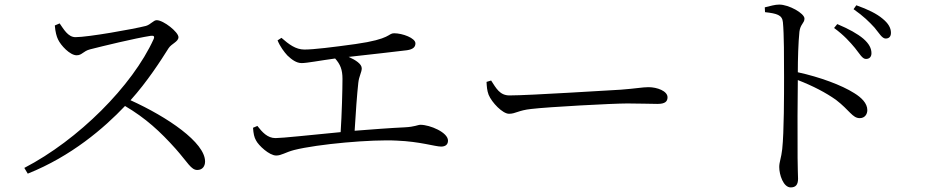

<svg xmlns="http://www.w3.org/2000/svg" viewBox="-20 -774 4040 837"><path d="M219 -663C221 -635 227 -614 233 -602C245 -576 285 -533 314 -533C338 -533 342 -551 373 -559C428 -573 567 -607 638 -618C649 -619 655 -617 650 -604C557 -399 321 -164 86 -42L101 -17C291 -93 433 -215 525 -312C615 -259 679 -200 746 -125C799 -65 813 -33 840 -33C863 -33 874 -50 874 -70C874 -153 710 -264 549 -337C622 -418 681 -510 715 -564C728 -584 758 -592 758 -612C758 -634 693 -686 663 -686C649 -686 637 -667 616 -661C561 -647 364 -612 309 -612C276 -612 257 -648 240 -672Z M1083 -217C1085 -191 1088 -176 1096 -162C1107 -140 1154 -96 1184 -96C1207 -96 1224 -110 1262 -120C1365 -146 1601 -167 1710 -161C1811 -157 1877 -135 1903 -135C1922 -135 1933 -144 1933 -161C1933 -197 1854 -230 1813 -230C1801 -230 1788 -221 1745 -219C1680 -216 1603 -210 1526 -204C1530 -275 1537 -370 1542 -413C1545 -442 1557 -459 1557 -476C1557 -495 1531 -512 1500 -526C1589 -536 1716 -550 1754 -555C1782 -559 1791 -570 1791 -585C1791 -608 1735 -629 1698 -629C1671 -629 1686 -604 1530 -582C1429 -568 1347 -558 1307 -558C1269 -558 1239 -581 1207 -609L1190 -598C1201 -571 1219 -547 1233 -532C1252 -514 1272 -499 1295 -499C1319 -499 1374 -510 1441 -519C1464 -493 1473 -470 1473 -430C1473 -385 1470 -272 1465 -198C1330 -185 1210 -172 1181 -172C1146 -172 1123 -198 1102 -225Z M2121 -423 2101 -417C2102 -397 2103 -380 2110 -361C2124 -327 2171 -278 2199 -278C2228 -278 2239 -293 2296 -299C2371 -308 2652 -323 2715 -323C2776 -323 2811 -321 2846 -321C2880 -321 2890 -332 2890 -350C2890 -377 2845 -394 2807 -394C2781 -394 2753 -388 2686 -383C2640 -381 2290 -358 2201 -358C2159 -358 2143 -389 2121 -423Z M3707 -565C3728 -539 3739 -517 3755 -517C3770 -517 3779 -526 3779 -542C3779 -563 3769 -583 3744 -605C3718 -627 3680 -648 3630 -669L3616 -652C3660 -620 3686 -590 3707 -565ZM3792 -654C3813 -629 3825 -606 3841 -606C3855 -606 3864 -614 3864 -631C3864 -652 3853 -672 3827 -693C3802 -714 3764 -733 3713 -751L3701 -734C3745 -703 3769 -679 3792 -654ZM3314 -742 3315 -721C3367 -715 3390 -709 3393 -677C3398 -627 3398 -518 3398 -438C3398 -362 3398 -198 3390 -124C3386 -86 3377 -68 3377 -46C3377 -12 3395 43 3427 43C3449 43 3459 31 3459 5C3459 -12 3457 -42 3457 -86C3456 -192 3457 -355 3458 -425C3525 -399 3580 -370 3624 -339C3684 -293 3696 -259 3728 -259C3750 -259 3761 -276 3761 -294C3761 -324 3735 -349 3704 -368C3649 -403 3554 -438 3458 -459C3458 -514 3460 -588 3465 -636C3469 -669 3487 -673 3487 -693C3487 -716 3419 -754 3377 -754C3358 -754 3339 -748 3314 -742Z"/></svg>

Font: Noto Serif CJK KR
Style: Regular
Weight: 400
Designer: Ryoko NISHIZUKA 西塚涼子 (kana & ideographs); Frank Grießhammer (Latin, Greek & Cyrillic); Wenlong ZHANG 张文龙 (bopomofo); San
Foundry: Adobe
Version: Version 2.001;hotconv 1.1.0;makeotfexe 2.6.0